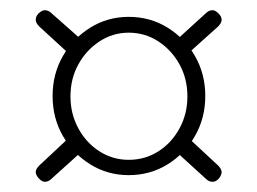

<svg xmlns="http://www.w3.org/2000/svg" viewBox="-20 -487 504 376"><path d="M68 -467Q75 -467 81 -461L141 -408Q141 -408 135 -401Q129 -394 123 -387Q117 -380 117 -380L57 -435Q50 -442 50 -448Q50 -453 52.5 -457Q55 -461 59.5 -464Q64 -467 68 -467ZM396 -467Q400 -467 404 -464Q408 -461 411 -457Q414 -453 414 -448Q414 -442 407 -435L348 -382Q348 -382 342.5 -389Q337 -396 331.5 -402.5Q326 -409 326 -409L383 -461Q389 -467 396 -467ZM396 -131Q389 -131 383 -137L326 -189Q326 -189 332 -196Q338 -203 344 -209.5Q350 -216 350 -216L407 -163Q414 -156 414 -150Q414 -146 411.5 -141.5Q409 -137 405 -134Q401 -131 396 -131ZM68 -131Q64 -131 60 -134Q56 -137 53 -141.5Q50 -146 50 -150Q50 -156 57 -163L118 -220Q118 -220 124.5 -213.5Q131 -207 137 -200Q143 -193 143 -193L81 -137Q75 -131 68 -131ZM232 -144Q191 -144 157 -165Q123 -186 103 -221Q83 -256 83 -299Q83 -342 103 -377Q123 -412 157 -433Q191 -454 232 -454Q274 -454 308 -433Q342 -412 362 -377Q382 -342 382 -299Q382 -256 362 -221Q342 -186 308 -165Q274 -144 232 -144ZM232 -174Q264 -174 290 -190.5Q316 -207 331.5 -235.5Q347 -264 347 -298Q347 -333 331.5 -361Q316 -389 290 -406Q264 -423 232 -423Q201 -423 175 -406Q149 -389 133.5 -361Q118 -333 118 -298Q118 -264 133.5 -235.5Q149 -207 175 -190.5Q201 -174 232 -174Z"/></svg>

Font: Quicksand Light Light
Style: Regular
Weight: 300
Version: Version 3.006